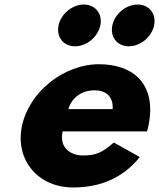

<svg xmlns="http://www.w3.org/2000/svg" viewBox="-20 -811 701 846"><path d="M349.3 -791C298.3 -791 248.7 -750 238 -699C227.3 -648 259.6 -607 310.6 -607C361.6 -607 411.3 -648 422 -699C432.7 -750 400.3 -791 349.3 -791ZM586.3 -791C535.3 -791 485.7 -750 475 -699C464.3 -648 496.6 -607 547.6 -607C598.6 -607 648.3 -648 659 -699C669.7 -750 637.3 -791 586.3 -791ZM627.8 -232C630 -238 632.4 -249 633.8 -256C671.7 -436 572 -528 416 -528C261 -528 108.4 -406 76.8 -256C45.5 -107 146.8 15 301.8 15C415.8 15 517.6 -22 596 -119L481.5 -183C428.8 -137 401.5 -126 344.5 -126C299.5 -126 239.2 -153 255.8 -232ZM281.4 -330C294.3 -377 335.8 -413 396.8 -413C448.8 -413 479.7 -384 476.4 -330Z"/></svg>

Font: Hussar
Style: BdOblTwo
Weight: 700
Foundry: Cannot Into Space Fonts
Version: Version 2.00